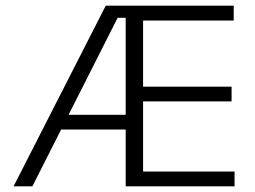

<svg xmlns="http://www.w3.org/2000/svg" viewBox="-20 -659 901 679"><path d="M28 0 354 -639H436V-596H396L94.5 0ZM173 -201V-253H446.5V-201ZM443 0V-52.5H809.5V0ZM424.5 0V-639H486V0ZM459.5 -300.5V-352.5H799V-300.5ZM442.5 -586.5V-639H806.5V-586.5Z"/></svg>

Font: Anek Gurmukhi Light
Style: Regular
Weight: 300
Designer: Sarang Kulkarni (Gurmukhi), Yesha Goshar (Latin)
Foundry: Ek Type
Version: Version 1.003